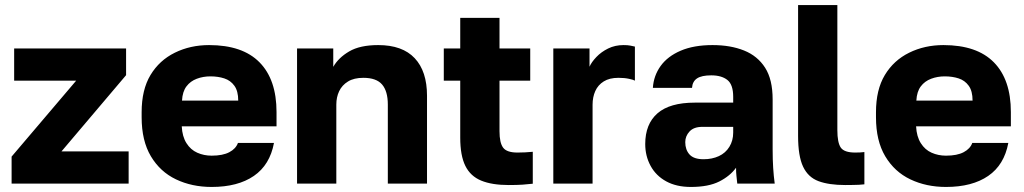

<svg xmlns="http://www.w3.org/2000/svg" viewBox="-20 -720 4015 753"><path d="M25.5 0V-105.8L278.8 -403.7H35.5V-530H474.5V-425.2L221.2 -126.3H484.5V0Z M810 13.2Q732.5 13.2 670.2 -16.6Q608 -46.3 571.7 -107.2Q535.5 -168 535.5 -260V-280Q535.5 -368 570.2 -425.7Q605 -483.5 665.7 -513.3Q726.3 -543.2 800 -543.2Q931.3 -543.2 997.9 -475.5Q1064.5 -407.8 1064.5 -280.5V-224.5H692.8Q694.8 -184.5 711.3 -158.5Q727.7 -132.5 753.8 -121Q779.8 -109.5 810 -109.5Q853.8 -109.5 879.5 -123.2Q905.2 -136.8 913.2 -159.5H1054.5Q1038.5 -73.3 975.7 -30.1Q912.8 13.2 810 13.2ZM805 -420.5Q776.7 -420.5 751.7 -411.1Q726.7 -401.7 711.3 -381.3Q695.8 -361 693.8 -325.5H914.3Q914.3 -363 899.2 -383.7Q884.2 -404.5 859.7 -412.5Q835.2 -420.5 805 -420.5Z M1145 0V-530H1287V-457.8Q1307.2 -493.5 1349.4 -518.3Q1391.7 -543.2 1463.3 -543.2Q1558.2 -543.2 1606.4 -491.8Q1654.7 -440.5 1654.7 -344.5V0H1501V-310Q1501 -362.3 1478.5 -388.6Q1456 -414.8 1405 -414.8Q1368.2 -414.8 1344.7 -400.3Q1321.3 -385.9 1310.1 -362.3Q1299 -338.8 1299 -310V0Z M1975 5.7Q1909.2 5.7 1867.1 -11.7Q1825 -29 1805 -69.5Q1785 -110 1785 -180V-403.7H1720.5V-530H1785V-650H1939V-530H2059.5V-403.7H1939V-205.2Q1939 -159.8 1953.3 -140.8Q1967.6 -121.7 2009.5 -121.7Q2039.5 -121.7 2069.5 -124.7V0.5Q2050.5 2.7 2029.7 4.2Q2008.8 5.7 1975 5.7Z M2150 0V-530H2292V-458.3Q2299.8 -476.3 2318.8 -496.3Q2337.7 -516.3 2365 -529.8Q2392.3 -543.2 2425.3 -543.2Q2441.5 -543.2 2451.7 -541.2Q2461.8 -539.2 2470 -537.3V-403.7Q2465 -407 2446.9 -410.9Q2428.8 -414.8 2405.5 -414.8Q2370.3 -414.8 2347.8 -400.7Q2325.3 -386.7 2314.7 -363Q2304 -339.3 2304 -309.3V0Z M2689.7 13.2Q2632.8 13.2 2592.7 -8.8Q2552.5 -30.8 2531.5 -69.6Q2510.5 -108.3 2510.5 -155Q2510.5 -233.7 2558.6 -275.6Q2606.7 -317.5 2705 -317.5H2855.5V-340Q2855.5 -388.3 2832.7 -406.4Q2809.8 -424.5 2769.5 -424.5Q2731.8 -424.5 2713.8 -412.6Q2695.8 -400.7 2694 -375.5H2540.5Q2543.5 -423 2570.8 -461.1Q2598.2 -499.2 2649.6 -521.2Q2701 -543.2 2774.5 -543.2Q2845.2 -543.2 2898.1 -521.9Q2951 -500.7 2980.6 -454.5Q3010.2 -408.3 3010.2 -330V-135Q3010.2 -93 3012.3 -61.5Q3014.3 -30 3018.3 0H2871.5Q2869.8 -17.3 2868.2 -30.4Q2866.7 -43.5 2866.7 -62.2Q2843.3 -29.7 2800.9 -8.2Q2758.5 13.2 2689.7 13.2ZM2739.5 -95.5Q2772.8 -95.5 2799.2 -107.7Q2825.5 -119.8 2840.5 -144.2Q2855.5 -168.5 2855.5 -200V-222.5H2734.5Q2701 -222.5 2684.3 -204.4Q2667.5 -186.3 2667.5 -162.5Q2667.5 -132.8 2684.2 -114.2Q2700.8 -95.5 2739.5 -95.5Z M3295 5.7Q3231 5.7 3190.2 -9.5Q3149.3 -24.7 3129.7 -66.2Q3110 -107.7 3110 -187V-700H3264V-209.7Q3264 -160.5 3277.5 -141.1Q3291 -121.7 3334 -121.7Q3346 -121.7 3354 -122.2Q3362 -122.7 3370 -123.7V2.9Q3360 4.2 3348.7 4.7Q3337.3 5.2 3323.8 5.4Q3310.2 5.7 3295 5.7Z M3690 13.2Q3612.5 13.2 3550.2 -16.6Q3488 -46.3 3451.7 -107.2Q3415.5 -168 3415.5 -260V-280Q3415.5 -368 3450.2 -425.7Q3485 -483.5 3545.7 -513.3Q3606.3 -543.2 3680 -543.2Q3811.3 -543.2 3877.9 -475.5Q3944.5 -407.8 3944.5 -280.5V-224.5H3572.8Q3574.8 -184.5 3591.3 -158.5Q3607.7 -132.5 3633.8 -121Q3659.8 -109.5 3690 -109.5Q3733.8 -109.5 3759.5 -123.2Q3785.2 -136.8 3793.2 -159.5H3934.5Q3918.5 -73.3 3855.7 -30.1Q3792.8 13.2 3690 13.2ZM3685 -420.5Q3656.7 -420.5 3631.7 -411.1Q3606.7 -401.7 3591.3 -381.3Q3575.8 -361 3573.8 -325.5H3794.3Q3794.3 -363 3779.2 -383.7Q3764.2 -404.5 3739.7 -412.5Q3715.2 -420.5 3685 -420.5Z"/></svg>

Font: Golos Text
Style: Regular
Weight: 400
Designer: A.Korolkova, Vitaly Kuzmin
Foundry: ParaType Ltd
Version: Version 2.004